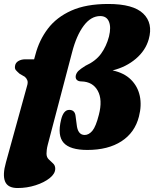

<svg xmlns="http://www.w3.org/2000/svg" viewBox="-34 -742 777 968"><path d="M-4 76.5 102 -307.5Q108 -326 103.8 -337Q99.5 -348 91 -355L65 -370Q53.5 -380 46.2 -388.2Q39 -396.5 42 -411Q44.5 -426 59 -434.5Q73.5 -443 93.5 -443H138L144.5 -466.5Q163.5 -539.5 207.2 -597.2Q251 -655 325.5 -688.5Q400 -722 512 -722Q638 -722 688.2 -673.5Q738.5 -625 716 -544.5Q700 -487.5 651 -445.8Q602 -404 533.5 -387Q592 -374.5 626.2 -340.5Q660.5 -306.5 670.8 -258.2Q681 -210 666.5 -154.5Q646 -73.5 578.5 -29.8Q511 14 406.5 14Q319 14 286.8 -22.2Q254.5 -58.5 274 -138.5Q286 -188 315 -188Q343.5 -188 347 -157L352.5 -115Q357.5 -61.5 393 -61.5Q414 -61.5 431.8 -82.8Q449.5 -104 464.5 -163.5Q484 -238.5 459 -284.2Q434 -330 376.5 -331.5Q360.5 -331.5 352.8 -339.8Q345 -348 348.5 -363Q352 -375.5 361.8 -385Q371.5 -394.5 397 -410.5Q448.5 -434 475.5 -471.2Q502.5 -508.5 515.5 -558Q527 -605 515.2 -633Q503.5 -661 471.5 -661Q424.5 -661 388 -612.2Q351.5 -563.5 329.5 -478.5L207 -13Q203 2 201.8 13.2Q200.5 24.5 200.5 32.5Q200.5 50.5 211.5 61.2Q222.5 72 233.5 82Q244.5 92 244.5 108.5Q244.5 133.5 216.8 155.8Q189 178 145.5 192Q102 206 54.5 206Q5 206 -8.5 172.8Q-22 139.5 -4 76.5Z"/></svg>

Font: Fraunces 72pt S050 Black
Style: Italic
Weight: 900
Italic angle: -16°
Version: Version 1.000; ttfautohint (v1.8.3)